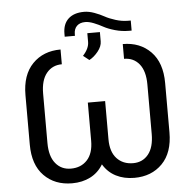

<svg xmlns="http://www.w3.org/2000/svg" viewBox="-60 -961 1031 1031"><g transform="rotate(-5 456.0 -445.0)"><path d="M78.6 -216.8V-482.9Q78.6 -592.3 136.5 -651.6Q194.3 -710.9 287.6 -710.9V-631.3Q236.3 -631.3 205.1 -593.3Q173.8 -555.2 173.8 -482.9V-216.8Q173.8 -145 205.1 -106.9Q236.3 -68.8 287.6 -68.8Q342.3 -68.8 375.5 -104.7Q408.7 -140.6 408.7 -208.5V-414.1H502V-208.5Q502 -140.6 535.2 -104.7Q568.4 -68.8 623 -68.8Q674.3 -68.8 705.1 -106.7Q735.8 -144.5 735.8 -216.8V-482.9Q735.8 -555.2 705.1 -593.3Q674.3 -631.3 623 -631.3V-710.9Q715.8 -710.9 773.7 -651.6Q831.5 -592.3 831.5 -482.9V-216.8Q831.5 -107.4 773.7 -48.6Q715.8 10.3 623 10.3Q567.4 10.3 524.2 -11.7Q481 -33.7 455.1 -77.1Q429.2 -33.7 386 -11.7Q342.8 10.3 287.6 10.3Q194.3 10.3 136.5 -48.6Q78.6 -107.4 78.6 -216.8ZM371.1 -777.3H315.9V-793.9Q315.9 -845.7 345.9 -873.5Q376 -901.4 430.7 -901.4Q457 -901.4 486.3 -890.6Q515.6 -879.9 538.3 -867.2Q561 -854.5 595 -843.8Q628.9 -833 663.1 -833H676.8V-778.8H662.1Q624 -778.8 587.4 -789.3Q550.8 -799.8 527.8 -812.5Q504.9 -825.2 478.8 -835.7Q452.6 -846.2 432.6 -846.2Q403.3 -846.2 387.2 -830.3Q371.1 -814.5 371.1 -786.1ZM437 -641.1 404.8 -666.5Q438.5 -703.1 438.5 -738.3V-785.6H506.3V-735.8Q506.3 -709 484.4 -681.6Q462.4 -654.3 437 -641.1Z"/></g></svg>

Font: Bert Sans Medium
Style: Regular
Weight: 500
Designer: Christian Robertson, Adam Twardoch, & Cristiano Sobral
Foundry: Google
Version: Version 12.135;January 10, 2020;FontCreator 12.0.0.2547 64-b